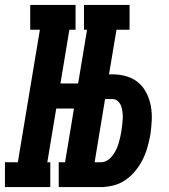

<svg xmlns="http://www.w3.org/2000/svg" viewBox="-62 -755 682 775"><path d="M277 -635V-735H461V-635ZM-42 0V-100H10L99 -635H60V-735H243V-635H218L182 -418H313L296 -317H165L129 -100H141V0ZM175 0V-100H359V0ZM184 0 306 -735H425L378 -455H392Q421 -455 448.5 -447Q476 -439 496.5 -421.5Q517 -404 529.5 -379Q542 -354 547 -326Q552 -298 550.5 -269Q549 -240 545 -211Q540 -185 533 -160Q526 -135 514 -111Q502 -87 484.5 -65.5Q467 -44 444.5 -28.5Q422 -13 396 -6.5Q370 0 345 0ZM320 -100H345Q358 -100 370 -107Q382 -114 391 -125.5Q400 -137 406 -149Q412 -161 416 -174Q420 -187 423 -200Q426 -213 428 -226Q430 -239 431.5 -252Q433 -265 433.5 -277.5Q434 -290 432.5 -302.5Q431 -315 427 -326.5Q423 -338 414 -346.5Q405 -355 392 -355H362Z"/></svg>

Font: Iosevka Slab Extended Oblique
Style: Bold
Weight: 700
Width: 7
Italic angle: -9°
Monospace: yes
Designer: Belleve Invis
Foundry: Belleve Invis
Version: Version 11.1.1; ttfautohint (v1.8.3)